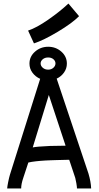

<svg xmlns="http://www.w3.org/2000/svg" viewBox="-20 -1065 558 1085"><path d="M138.7 -892.1Q187 -908.2 252.9 -954.1Q318.8 -1000 366.7 -1044.9L426.8 -973.6Q387.2 -933.6 306.6 -885.5Q226.1 -837.4 171.9 -819.8ZM350.6 -241.7 255.9 -528.3 165 -231.9Q186.5 -236.8 262.2 -240.2ZM209.5 -706.5Q209.5 -692.9 221.7 -682.1Q233.9 -671.4 252 -671.4Q270 -671.4 281.7 -682.1Q293.5 -692.9 293.5 -706.5Q293.5 -720.2 282 -730.2Q270.5 -740.2 252 -740.2Q233.4 -740.2 221.4 -730Q209.5 -719.7 209.5 -706.5ZM146.5 -705.6Q146.5 -745.6 178 -773.2Q209.5 -800.8 252.4 -800.8Q295.4 -800.8 326.7 -773.2Q357.9 -745.6 357.9 -705.6Q357.9 -678.2 342 -655.5Q326.2 -632.8 300.3 -620.6L480 -84Q493.7 -37.6 495.1 0H415Q415 -8.3 411.6 -29.1Q408.2 -49.8 405.3 -59.6L371.1 -162.1Q366.2 -162.1 347.2 -161.6Q328.1 -161.1 320.1 -160.9Q312 -160.6 293.2 -160.2Q274.4 -159.7 263.9 -159.2Q253.4 -158.7 236.6 -158Q219.7 -157.2 208.3 -156Q196.8 -154.8 183.6 -153.6Q170.4 -152.3 159.7 -150.4Q148.9 -148.4 140.1 -146.5L111.3 -59.1Q99.6 -24.9 99.6 0H20.5Q21 -10.3 26.1 -35.9Q31.2 -61.5 36.1 -77.6L207 -619.6Q180.2 -631.3 163.3 -654.3Q146.5 -677.2 146.5 -705.6Z"/></svg>

Font: Fantasque Sans Mono
Style: Regular
Weight: 400
Monospace: yes
Designer: Jany Belluz
Version: Version 1.8.0 ; ttfautohint (v1.8.2)